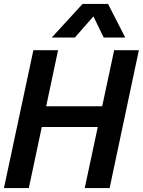

<svg xmlns="http://www.w3.org/2000/svg" viewBox="-21 -952 723 972"><path d="M408 0 557 -698H682L534 0ZM-1 0 148 -698H273L125 0ZM175 -309 198 -414H511L488 -309ZM241 -762 397 -932H526L613 -762H504L452 -869L358 -762Z"/></svg>

Font: Azeret Mono Thin Medium
Style: Italic
Weight: 500
Italic angle: -12°
Version: Version 1.002